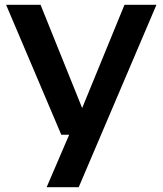

<svg xmlns="http://www.w3.org/2000/svg" viewBox="-20 -565 682 805"><path d="M237 0 5.5 -545H150L324.5 -112L502 -545H636L310 220H175.5L270 0Z"/></svg>

Font: Encode Sans Expanded SemiBold
Style: Regular
Weight: 600
Width: 7
Designer: Multiple Designers
Foundry: Impallari Type
Version: Version 3.000; ttfautohint (v1.8.3) -l 8 -r 50 -G 200 -x 14 